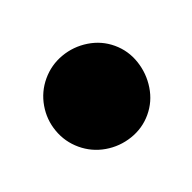

<svg xmlns="http://www.w3.org/2000/svg" viewBox="-40 -470 179 179"><g transform="rotate(20 50.0 -380.0)"><path d="M0.3 -380Q0.3 -366.7 7 -355.2Q13.7 -343.7 25.2 -337Q36.7 -330.3 50 -330.3Q63.3 -330.3 74.8 -337Q86.3 -343.7 93.3 -355.2Q100.3 -366.7 100.3 -380Q100.3 -393.3 93.3 -404.8Q86.3 -416.3 74.8 -423.3Q63.3 -430.3 50 -430.3Q36.7 -430.3 25.2 -423.3Q13.7 -416.3 7 -404.8Q0.3 -393.3 0.3 -380Z"/></g></svg>

Font: Linefont Thin
Style: Regular
Weight: 100
Monospace: yes
Version: Version 3.002;gftools[0.9.33]